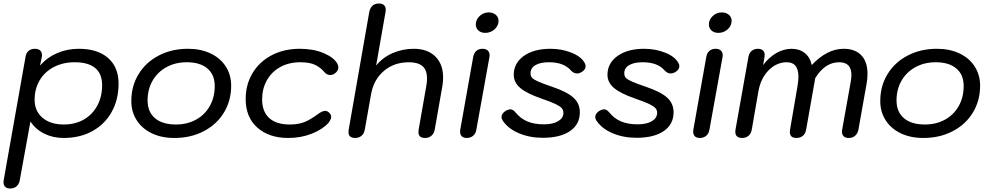

<svg xmlns="http://www.w3.org/2000/svg" viewBox="-43 -779 5666 1098"><path d="M-23 263Q-23 256 -22 252L103 -454Q106 -476 120.5 -488Q135 -500 156 -500Q176 -500 186.5 -490.5Q197 -481 197 -464Q197 -457 196 -453L186 -404Q227 -451 284.5 -475.5Q342 -500 408 -500Q515 -500 575 -447.5Q635 -395 635 -301Q635 -209 595.5 -138.5Q556 -68 485 -29Q414 10 321 10Q260 10 210.5 -14.5Q161 -39 131 -84L70 252Q66 274 51.5 286.5Q37 299 15 299Q-3 299 -13 289.5Q-23 280 -23 263ZM541 -292Q541 -357 501.5 -390Q462 -423 384 -423Q318 -423 265.5 -396Q213 -369 184 -320Q155 -271 155 -209Q155 -144 200 -105.5Q245 -67 322 -67Q387 -67 436.5 -95.5Q486 -124 513.5 -175Q541 -226 541 -292Z M708 -201Q708 -287 749.5 -355Q791 -423 865 -461.5Q939 -500 1032 -500Q1105 -500 1161 -473.5Q1217 -447 1248 -399Q1279 -351 1279 -289Q1279 -203 1237.5 -135Q1196 -67 1122 -28.5Q1048 10 954 10Q881 10 825.5 -16.5Q770 -43 739 -91Q708 -139 708 -201ZM1185 -287Q1185 -352 1143 -387.5Q1101 -423 1025 -423Q960 -423 909 -395Q858 -367 829.5 -317.5Q801 -268 801 -205Q801 -139 843.5 -103Q886 -67 963 -67Q1028 -67 1078.5 -95Q1129 -123 1157 -173Q1185 -223 1185 -287Z M1362 -213Q1362 -295 1401 -360.5Q1440 -426 1510.5 -463Q1581 -500 1672 -500Q1750 -500 1808.5 -475Q1867 -450 1886 -415Q1892 -405 1892 -394Q1892 -372 1869 -357Q1858 -350 1845 -350Q1825 -350 1810 -369Q1790 -393 1759 -408Q1728 -423 1675 -423Q1609 -423 1559.5 -395.5Q1510 -368 1483 -319.5Q1456 -271 1456 -211Q1456 -141 1496.5 -104Q1537 -67 1614 -67Q1663 -67 1698 -81Q1733 -95 1773 -125Q1800 -145 1816 -145Q1828 -145 1838 -136Q1851 -124 1851 -110Q1851 -97 1835 -76Q1802 -39 1740 -14.5Q1678 10 1605 10Q1496 10 1429 -49Q1362 -108 1362 -213Z M1950 -24Q1950 -32 1951 -37L2069 -712Q2074 -735 2088 -747Q2102 -759 2124 -759Q2142 -759 2152.5 -750Q2163 -741 2163 -724Q2163 -716 2162 -712L2108 -404Q2146 -451 2203 -475.5Q2260 -500 2323 -500Q2402 -500 2446.5 -456Q2491 -412 2491 -336Q2491 -311 2487 -288L2443 -37Q2439 -16 2424.5 -3Q2410 10 2388 10Q2350 10 2350 -24Q2350 -32 2351 -37L2395 -288Q2399 -309 2399 -331Q2399 -378 2373.5 -400.5Q2348 -423 2295 -423Q2211 -423 2152.5 -373.5Q2094 -324 2079 -240L2043 -37Q2039 -14 2024 -2Q2009 10 1988 10Q1950 10 1950 -24Z M2678 -639Q2678 -667 2700 -687.5Q2722 -708 2752 -708Q2776 -708 2792 -694.5Q2808 -681 2808 -660Q2808 -632 2785.5 -611.5Q2763 -591 2732 -591Q2708 -591 2693 -604.5Q2678 -618 2678 -639ZM2588 -26Q2588 -33 2589 -37L2663 -453Q2667 -476 2681 -488Q2695 -500 2716 -500Q2737 -500 2747 -489.5Q2757 -479 2757 -462Q2757 -456 2756 -453L2681 -37Q2677 -14 2662 -2Q2647 10 2626 10Q2607 10 2597.5 0Q2588 -10 2588 -26Z M2832 -89Q2825 -100 2825 -109Q2825 -120 2832 -130Q2839 -140 2852 -147Q2868 -154 2875 -154Q2891 -154 2906 -135Q2935 -100 2974 -84Q3013 -68 3068 -68Q3119 -68 3149 -86Q3179 -104 3179 -134Q3179 -150 3169 -161Q3159 -172 3133 -184.5Q3107 -197 3054 -215Q2968 -245 2931.5 -276.5Q2895 -308 2895 -351Q2895 -418 2952.5 -459Q3010 -500 3105 -500Q3169 -500 3224.5 -478Q3280 -456 3300 -420Q3306 -411 3306 -401Q3306 -380 3282 -366Q3269 -359 3257 -359Q3237 -359 3221 -377Q3181 -423 3096 -423Q3047 -423 3019 -406.5Q2991 -390 2991 -360Q2991 -344 3000 -334Q3009 -324 3034 -313Q3059 -302 3114 -283Q3200 -254 3236.5 -220.5Q3273 -187 3273 -137Q3273 -68 3217 -29.5Q3161 9 3061 9Q2986 9 2924.5 -17Q2863 -43 2832 -89Z M3368 -89Q3361 -100 3361 -109Q3361 -120 3368 -130Q3375 -140 3388 -147Q3404 -154 3411 -154Q3427 -154 3442 -135Q3471 -100 3510 -84Q3549 -68 3604 -68Q3655 -68 3685 -86Q3715 -104 3715 -134Q3715 -150 3705 -161Q3695 -172 3669 -184.5Q3643 -197 3590 -215Q3504 -245 3467.5 -276.5Q3431 -308 3431 -351Q3431 -418 3488.5 -459Q3546 -500 3641 -500Q3705 -500 3760.5 -478Q3816 -456 3836 -420Q3842 -411 3842 -401Q3842 -380 3818 -366Q3805 -359 3793 -359Q3773 -359 3757 -377Q3717 -423 3632 -423Q3583 -423 3555 -406.5Q3527 -390 3527 -360Q3527 -344 3536 -334Q3545 -324 3570 -313Q3595 -302 3650 -283Q3736 -254 3772.5 -220.5Q3809 -187 3809 -137Q3809 -68 3753 -29.5Q3697 9 3597 9Q3522 9 3460.5 -17Q3399 -43 3368 -89Z M4011 -639Q4011 -667 4033 -687.5Q4055 -708 4085 -708Q4109 -708 4125 -694.5Q4141 -681 4141 -660Q4141 -632 4118.5 -611.5Q4096 -591 4065 -591Q4041 -591 4026 -604.5Q4011 -618 4011 -639ZM3921 -26Q3921 -33 3922 -37L3996 -453Q4000 -476 4014 -488Q4028 -500 4049 -500Q4070 -500 4080 -489.5Q4090 -479 4090 -462Q4090 -456 4089 -453L4014 -37Q4010 -14 3995 -2Q3980 10 3959 10Q3940 10 3930.5 0Q3921 -10 3921 -26Z M4162 -26Q4162 -33 4163 -37L4237 -453Q4241 -476 4255.5 -488Q4270 -500 4291 -500Q4309 -500 4319.5 -491Q4330 -482 4330 -465Q4330 -457 4329 -453L4321 -407Q4355 -452 4397.5 -476Q4440 -500 4484 -500Q4529 -500 4559.5 -475.5Q4590 -451 4599 -407Q4687 -500 4781 -500Q4847 -500 4882.5 -463Q4918 -426 4918 -357Q4918 -326 4913 -301L4866 -37Q4862 -16 4847.5 -3Q4833 10 4811 10Q4792 10 4782 0.5Q4772 -9 4772 -26Q4772 -33 4773 -37L4821 -305Q4826 -333 4826 -350Q4826 -387 4808.5 -405Q4791 -423 4756 -423Q4675 -423 4619 -332L4567 -37Q4563 -14 4548 -2Q4533 10 4512 10Q4474 10 4474 -24Q4474 -32 4475 -37L4518 -288Q4523 -320 4523 -340Q4523 -423 4457 -423Q4398 -423 4352.5 -377Q4307 -331 4294 -256L4256 -37Q4252 -14 4237 -2Q4222 10 4201 10Q4162 10 4162 -26Z M4991 -201Q4991 -287 5032.5 -355Q5074 -423 5148 -461.5Q5222 -500 5315 -500Q5388 -500 5444 -473.5Q5500 -447 5531 -399Q5562 -351 5562 -289Q5562 -203 5520.5 -135Q5479 -67 5405 -28.5Q5331 10 5237 10Q5164 10 5108.5 -16.5Q5053 -43 5022 -91Q4991 -139 4991 -201ZM5468 -287Q5468 -352 5426 -387.5Q5384 -423 5308 -423Q5243 -423 5192 -395Q5141 -367 5112.5 -317.5Q5084 -268 5084 -205Q5084 -139 5126.5 -103Q5169 -67 5246 -67Q5311 -67 5361.5 -95Q5412 -123 5440 -173Q5468 -223 5468 -287Z"/></svg>

Font: Kodchasan Medium
Style: Italic
Weight: 500
Italic angle: -10°
Version: Version 1.000; ttfautohint (v1.6)